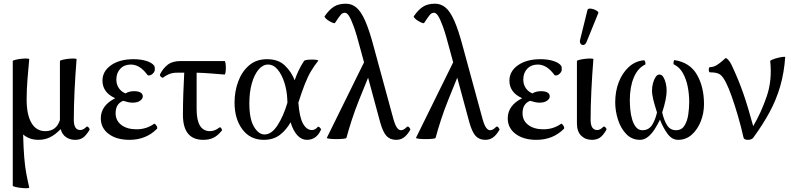

<svg xmlns="http://www.w3.org/2000/svg" viewBox="-20 -745 4279 1038"><path d="M138 269Q139 272 126 272.5Q113 273 95 271Q77 269 63 265.5Q49 262 49 259V-415Q49 -418 62.5 -421.5Q76 -425 94 -427Q112 -429 125 -428.5Q138 -428 138 -425Q133 -373 128.5 -316Q124 -259 124 -207Q124 -125 150 -80.5Q176 -36 225 -36Q285 -36 304 -96V-415Q304 -418 317.5 -421.5Q331 -425 349 -427Q367 -429 380.5 -428.5Q394 -428 394 -425Q387 -338 383 -253.5Q379 -169 379 -97Q379 -42 414 -42Q430 -42 447 -59Q452 -64 459 -56Q466 -48 464 -43Q446 -13 429 -1Q412 11 386 11Q358 11 337 -3.5Q316 -18 308 -47Q278 -16 249.5 -2.5Q221 11 188 11Q139 11 105 -18Q107 56 111 105.5Q115 155 122 192.5Q129 230 138 269Z M680 11Q610 11 567.5 -21Q525 -53 525 -105Q525 -175 603 -214Q534 -245 534 -309Q534 -360 580.5 -392.5Q627 -425 702 -425Q741 -425 771.5 -415.5Q802 -406 814 -389Q816 -386 816.5 -381Q817 -376 817 -369Q817 -358 806.5 -347.5Q796 -337 784 -337Q778 -337 774 -344Q735 -396 687 -396Q652 -396 630.5 -373.5Q609 -351 609 -315Q609 -288 623 -268Q637 -248 659 -240Q677 -252 705 -252Q727 -252 739.5 -245Q752 -238 752 -224Q752 -211 737.5 -200.5Q723 -190 697 -190Q684 -190 671.5 -193Q659 -196 646 -200Q605 -184 605 -133Q605 -93 636 -69.5Q667 -46 718 -46Q771 -46 812 -75Q815 -78 820.5 -72.5Q826 -67 829 -59.5Q832 -52 828 -48Q769 11 680 11Z M1079 11Q969 11 969 -124Q969 -180 971 -237.5Q973 -295 976 -352H937Q912 -352 893.5 -344Q875 -336 864 -327Q859 -322 851 -329Q843 -336 845 -343Q861 -375 886.5 -395Q912 -415 957 -415H1194Q1197 -415 1199 -404Q1201 -393 1201 -378.5Q1201 -364 1199 -353Q1197 -342 1194 -342Q1156 -345 1118.5 -348Q1081 -351 1043 -352V-155Q1043 -36 1115 -36Q1141 -36 1165 -55Q1171 -60 1176.5 -51Q1182 -42 1180 -40Q1158 -12 1134.5 -0.5Q1111 11 1079 11Z M1406 11Q1333 11 1290.5 -45.5Q1248 -102 1248 -191Q1248 -250 1267.5 -303.5Q1287 -357 1326 -391Q1365 -425 1424 -425Q1485 -425 1520.5 -390.5Q1556 -356 1573 -311Q1583 -340 1595 -365Q1607 -390 1624 -416Q1626 -419 1638.5 -421Q1651 -423 1666.5 -423Q1682 -423 1692.5 -421Q1703 -419 1700 -416Q1680 -391 1662.5 -362Q1645 -333 1628.5 -291.5Q1612 -250 1593 -190Q1599 -110 1618.5 -76Q1638 -42 1666 -42Q1684 -42 1697 -58Q1701 -63 1709 -55.5Q1717 -48 1715 -43Q1691 11 1639 11Q1610 11 1587.5 -13.5Q1565 -38 1551 -84Q1529 -44 1494 -16.5Q1459 11 1406 11ZM1328 -186Q1328 -102 1353 -60Q1378 -18 1410 -18Q1448 -18 1480 -67Q1512 -116 1534 -190Q1533 -199 1533 -210Q1531 -256 1517.5 -298.5Q1504 -341 1481.5 -368.5Q1459 -396 1429 -396Q1401 -396 1378 -369Q1355 -342 1341.5 -294.5Q1328 -247 1328 -186Z M1747 0 1948 -408 1929 -478Q1908 -559 1892.5 -601.5Q1877 -644 1866 -660Q1855 -676 1845 -676Q1832 -676 1823 -666Q1814 -656 1791 -621Q1789 -618 1779.5 -621.5Q1770 -625 1758.5 -632Q1747 -639 1740 -646.5Q1733 -654 1735 -657Q1759 -692 1784.5 -708.5Q1810 -725 1850 -725Q1882 -725 1907 -704Q1932 -683 1954.5 -632Q1977 -581 2001 -490L2107 -101Q2117 -66 2127 -53.5Q2137 -41 2147 -41Q2155 -41 2162.5 -45Q2170 -49 2180 -59Q2186 -64 2193 -55.5Q2200 -47 2198 -43Q2181 -14 2163 -1.5Q2145 11 2122 11Q2089 11 2069.5 -10Q2050 -31 2035 -85L1970 -325L1923 -209Q1898 -147 1881 -94Q1864 -41 1853 0Q1852 4 1835 5.5Q1818 7 1797 7Q1776 7 1761 5Q1746 3 1747 0Z M2229 0 2430 -408 2411 -478Q2390 -559 2374.5 -601.5Q2359 -644 2348 -660Q2337 -676 2327 -676Q2314 -676 2305 -666Q2296 -656 2273 -621Q2271 -618 2261.5 -621.5Q2252 -625 2240.5 -632Q2229 -639 2222 -646.5Q2215 -654 2217 -657Q2241 -692 2266.5 -708.5Q2292 -725 2332 -725Q2364 -725 2389 -704Q2414 -683 2436.5 -632Q2459 -581 2483 -490L2589 -101Q2599 -66 2609 -53.5Q2619 -41 2629 -41Q2637 -41 2644.5 -45Q2652 -49 2662 -59Q2668 -64 2675 -55.5Q2682 -47 2680 -43Q2663 -14 2645 -1.5Q2627 11 2604 11Q2571 11 2551.5 -10Q2532 -31 2517 -85L2452 -325L2405 -209Q2380 -147 2363 -94Q2346 -41 2335 0Q2334 4 2317 5.5Q2300 7 2279 7Q2258 7 2243 5Q2228 3 2229 0Z M2880 11Q2810 11 2767.5 -21Q2725 -53 2725 -105Q2725 -175 2803 -214Q2734 -245 2734 -309Q2734 -360 2780.5 -392.5Q2827 -425 2902 -425Q2941 -425 2971.5 -415.5Q3002 -406 3014 -389Q3016 -386 3016.5 -381Q3017 -376 3017 -369Q3017 -358 3006.5 -347.5Q2996 -337 2984 -337Q2978 -337 2974 -344Q2935 -396 2887 -396Q2852 -396 2830.5 -373.5Q2809 -351 2809 -315Q2809 -288 2823 -268Q2837 -248 2859 -240Q2877 -252 2905 -252Q2927 -252 2939.5 -245Q2952 -238 2952 -224Q2952 -211 2937.5 -200.5Q2923 -190 2897 -190Q2884 -190 2871.5 -193Q2859 -196 2846 -200Q2805 -184 2805 -133Q2805 -93 2836 -69.5Q2867 -46 2918 -46Q2971 -46 3012 -75Q3015 -78 3020.5 -72.5Q3026 -67 3029 -59.5Q3032 -52 3028 -48Q2969 11 2880 11Z M3180 11Q3145 11 3122 -11.5Q3099 -34 3099 -78V-415Q3099 -418 3112.5 -421.5Q3126 -425 3144 -427Q3162 -429 3175 -428.5Q3188 -428 3188 -425Q3181 -338 3177 -253.5Q3173 -169 3173 -97Q3173 -42 3209 -42Q3225 -42 3241 -59Q3246 -64 3253.5 -56Q3261 -48 3258 -43Q3241 -13 3223.5 -1Q3206 11 3180 11ZM3151 -518Q3145 -504 3135.5 -502Q3126 -500 3119.5 -508Q3113 -516 3116 -529L3156 -691Q3158 -698 3167.5 -698.5Q3177 -699 3189 -695Q3201 -691 3209 -685Q3217 -679 3214 -673Z M3440 11Q3396 11 3366 -20Q3336 -51 3321 -98Q3306 -145 3306 -192Q3306 -251 3325 -300.5Q3344 -350 3378.5 -382Q3413 -414 3459 -419Q3466 -420 3468.5 -409Q3471 -398 3468 -396Q3428 -377 3406.5 -326Q3385 -275 3385 -203Q3385 -181 3387.5 -153Q3390 -125 3397.5 -99.5Q3405 -74 3418.5 -57.5Q3432 -41 3453 -41Q3485 -41 3503 -66Q3521 -91 3532 -137Q3519 -177 3512 -205.5Q3505 -234 3505 -256Q3505 -275 3510 -294.5Q3515 -314 3524 -328Q3533 -342 3545 -342Q3558 -342 3566.5 -328Q3575 -314 3579.5 -294Q3584 -274 3584 -255Q3584 -211 3560 -137Q3570 -93 3587 -67Q3604 -41 3635 -41Q3665 -41 3680.5 -66Q3696 -91 3701 -126.5Q3706 -162 3706 -194Q3706 -236 3698 -276.5Q3690 -317 3672 -349.5Q3654 -382 3623 -397Q3620 -399 3621.5 -410Q3623 -421 3627 -420Q3710 -407 3748 -341Q3786 -275 3786 -182Q3786 -134 3769 -90Q3752 -46 3720.5 -17.5Q3689 11 3646 11Q3613 11 3589 -21.5Q3565 -54 3548 -98Q3535 -71 3519 -46Q3503 -21 3483 -5Q3463 11 3440 11Z M4022 11Q4015 11 4008.5 8.5Q4002 6 4000 0Q3987 -58 3970 -116.5Q3953 -175 3936 -223Q3919 -271 3906 -296Q3889 -331 3872.5 -342.5Q3856 -354 3818 -354Q3814 -354 3812.5 -361Q3811 -368 3812.5 -375Q3814 -382 3818 -382Q3837 -382 3855 -393Q3873 -404 3889 -419Q3901 -431 3905 -431Q3908 -431 3917.5 -421Q3927 -411 3936 -392Q3957 -347 3972 -310Q3987 -273 3999.5 -237Q4012 -201 4024.5 -159Q4037 -117 4052 -63Q4096 -138 4125.5 -225Q4155 -312 4144 -415Q4144 -418 4156 -423Q4168 -428 4184 -432Q4200 -436 4212.5 -437.5Q4225 -439 4225 -436Q4219 -351 4198 -278.5Q4177 -206 4140.5 -138.5Q4104 -71 4052 0Q4043 11 4022 11Z"/></svg>

Font: Junicode
Style: Regular
Weight: 400
Designer: Peter S. Baker
Version: Version 2.100; ttfautohint (v1.8.4)